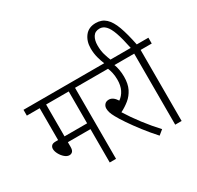

<svg xmlns="http://www.w3.org/2000/svg" viewBox="-187 -1115 1384 1346"><g transform="rotate(-30 505.5 -442.0)"><path d="M390 -575V0H339V-270H156V-231Q156 -206 146 -195.5Q136 -185 121 -185Q102 -185 83.5 -201Q65 -217 53 -239.5Q41 -262 41 -281Q41 -296 50.5 -306.5Q60 -317 84 -317H104V-575H0V-622H481V-575ZM339 -575H156V-317H339Z M774 -19 736 12Q689 -40 648.5 -92.5Q608 -145 577.5 -190Q547 -235 532 -263Q517 -290 512 -307Q507 -324 507 -339Q507 -358 519 -371.5Q531 -385 553 -385Q587 -385 614 -342Q643 -362 659.5 -395.5Q676 -429 676 -476Q676 -509 670 -534Q664 -559 657 -575H468V-622H805V-575H709Q717 -556 722 -528Q727 -500 727 -471Q727 -413 707.5 -374Q688 -335 656 -309Q624 -283 586 -264Q623 -204 673.5 -138Q724 -72 774 -19Z M656 -615Q642 -648 632.5 -683.5Q623 -719 623 -759Q623 -817 653.5 -856.5Q684 -896 742 -896Q790 -896 822 -866.5Q854 -837 876 -776.5Q898 -716 917 -622H1011V-575H921V0H869V-575H792V-622H868Q851 -706 833.5 -755.5Q816 -805 794.5 -827Q773 -849 746 -849Q709 -849 692 -822Q675 -795 675 -753Q675 -712 684 -680Q693 -648 707 -615Z"/></g></svg>

Font: Noto Sans Devanagari UI Condensed Light
Style: Regular
Weight: 300
Width: 3
Designer: Jelle Bosma - Monotype Design Team
Foundry: Monotype Imaging Inc.
Version: Version 2.004; ttfautohint (v1.8.4.7-5d5b)